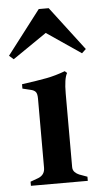

<svg xmlns="http://www.w3.org/2000/svg" viewBox="-65 -753 421 787"><g transform="rotate(-5 145.0 -359.5)"><path d="M30 -17 63 -29Q90 -40 90 -69V-354Q90 -374 83.5 -381.5Q77 -389 63 -392L30 -400V-418Q95 -427 132 -434Q169 -441 209 -456L218 -448Q205 -426 205 -364V-62Q205 -49 213 -41Q221 -33 231 -29L264 -17V0H30ZM303 -539 286 -523 145 -619 5 -523 -13 -539 125 -719H166Z"/></g></svg>

Font: Ibarra Real Nova
Style: Bold
Weight: 700
Designer: Jose Maria Ribagorda & Octavio Pardo
Foundry: Jose Maria Ribagorda
Version: Version 1.014